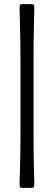

<svg xmlns="http://www.w3.org/2000/svg" viewBox="-20 -720 258 920"><path d="M140.6 -80.1Q140.6 17.1 142.6 86.9Q144.5 156.7 144.5 160.2Q144.5 171.4 142.3 175.8Q140.1 180.2 132.3 180.2H85.4Q78.1 180.2 75.9 175.8Q73.7 171.4 73.7 160.2Q73.7 156.7 75.9 86.9Q78.1 17.1 78.1 -80.1V-424.3Q78.1 -521.5 75.9 -599.1Q73.7 -676.8 73.7 -680.2Q73.7 -691.4 75.9 -695.8Q78.1 -700.2 85.4 -700.2H132.3Q140.1 -700.2 142.3 -695.8Q144.5 -691.4 144.5 -680.2Q144.5 -676.8 142.6 -599.1Q140.6 -521.5 140.6 -424.3Z"/></svg>

Font: Cooper* Medium
Style: Regular
Weight: 500
Designer: Owen Earl
Foundry: indestructible type*
Version: Version 0.001